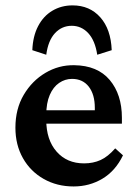

<svg xmlns="http://www.w3.org/2000/svg" viewBox="-20 -671 495 699"><path d="M248 7.8Q187.5 7.8 139.2 -19.5Q90.8 -46.9 63.5 -95.2Q36.1 -143.6 36.1 -206.1Q36.1 -274.4 66.4 -325.7Q96.7 -377 145.5 -405.8Q194.3 -434.6 250 -433.6Q335 -432.6 379.4 -379.9Q423.8 -327.1 423.8 -242.2V-220.7H134.8V-269.5H338.9L325.2 -249V-278.3Q325.2 -327.1 303.2 -355.5Q281.2 -383.8 242.2 -383.8Q216.8 -383.8 195.3 -369.1Q173.8 -354.5 161.1 -325.2Q148.4 -295.9 148.4 -252V-234.4Q148.4 -162.1 186 -119.1Q223.6 -76.2 286.1 -76.2Q319.3 -76.2 346.2 -88.4Q373 -100.6 399.4 -130.9L427.7 -105.5Q400.4 -48.8 353 -20.5Q305.7 7.8 248 7.8ZM148.4 -471.7 97.7 -488.3Q99.6 -539.1 118.7 -575.7Q137.7 -612.3 170.4 -631.8Q203.1 -651.4 244.1 -651.4Q306.6 -651.4 345.2 -607.9Q383.8 -564.5 386.7 -488.3L334 -471.7Q326.2 -523.4 301.3 -550.3Q276.4 -577.1 241.2 -577.1Q205.1 -577.1 180.2 -550.3Q155.3 -523.4 148.4 -471.7Z"/></svg>

Font: Crimson Pro SemiBold
Style: Regular
Weight: 600
Designer: Jacques Le Bailly
Foundry: Baron von Fonthausen
Version: Version 1.003